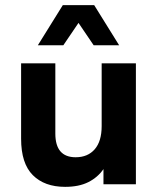

<svg xmlns="http://www.w3.org/2000/svg" viewBox="-20 -716 610 746"><path d="M233 10Q153 10 107.5 -35.5Q62 -81 62 -177V-470H195V-197Q195 -105 274 -105Q321 -105 348 -136Q375 -167 375 -226V-470H508V0H382V-59Q360 -27 323.5 -8.5Q287 10 233 10ZM344 -540 285 -627 226 -540H127L224 -696H346L443 -540Z"/></svg>

Font: Celebes
Style: Bold
Weight: 700
Designer: Anugrah Pasau
Foundry: Lafontype
Version: Version 1.000; ttfautohint (v1.8.4)